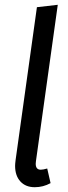

<svg xmlns="http://www.w3.org/2000/svg" viewBox="-20 -769 282 801"><path d="M130 -97 129 -86Q129 -61 150 -61Q160 -61 177 -66L191 -5Q160 12 125 12Q87 12 65 -12Q43 -36 43 -77Q43 -85 45 -101L134 -739L221 -749Z"/></svg>

Font: Fira Sans Compressed
Style: Italic
Weight: 400
Width: 1
Italic angle: -8°
Designer: bBox Type GmbH & Carrois Corporate GbR & Edenspiekermann AG
Foundry: bBox Type GmbH & Carrois Corporate GbR & Edenspiekermann AG
Version: Version 4.301